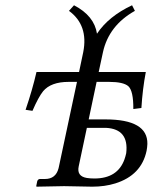

<svg xmlns="http://www.w3.org/2000/svg" viewBox="-20 -700 574 722"><path d="M313.5 -251H376.5Q536.1 -251 534.2 -158.7Q533.7 -146 531.2 -132.8Q511.7 -41 413.6 -10.3Q374 2 326.7 2Q306.2 2 274.4 1Q241.7 0 221.2 0L117.7 2L116.2 0L120.1 -19Q123 -26.4 129.9 -26.9H148.9Q189.9 -26.9 200.2 -67.4Q200.7 -70.3 201.2 -71.8L269.5 -392.1H238.3Q171.4 -392.1 142.1 -356.9Q124.5 -335 102.1 -283.2L76.2 -287.1Q102.1 -363.3 117.2 -429.2H277.3L293 -503.9Q313 -605.5 239.3 -659.2L258.3 -680.2Q334.5 -640.6 344.7 -573.2Q388.2 -638.7 476.6 -680.2L487.3 -659.2Q389.2 -604 367.2 -503.9L351.1 -429.2H528.3Q516.1 -365.2 511.7 -293.9L481.4 -290Q481.9 -358.4 462.4 -376Q443.4 -392.1 390.1 -392.1H343.3ZM454.6 -124Q465.3 -214.4 379.4 -219.2H306.6L275.9 -74.2Q268.1 -37.1 306.6 -30.8Q318.8 -28.8 335 -28.8Q422.4 -28.8 448.2 -101.1Q452.1 -112.3 454.6 -124Z"/></svg>

Font: Linux Biolinum Slanted O
Style: Slanted
Weight: 400
Designer: Philipp H. Poll
Foundry: Philipp H. Poll
Version: Version 1.0.4